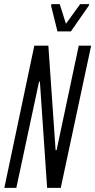

<svg xmlns="http://www.w3.org/2000/svg" viewBox="-20 -909 461 929"><path d="M1 0 146 -688H214L249 -183H254L361 -688H421L274 0H208L173 -514H169L59 0ZM258 -757 227 -882 229 -889H269L299 -794L368 -889H412L410 -882L323 -757Z"/></svg>

Font: Saira Ultra Condensed
Style: Italic
Weight: 400
Width: 1
Italic angle: -12°
Designer: Hector Gatti with collaboration of the Omnibus-Type team
Foundry: Omnibus-Type
Version: Version 1.001; ttfautohint (v1.8)